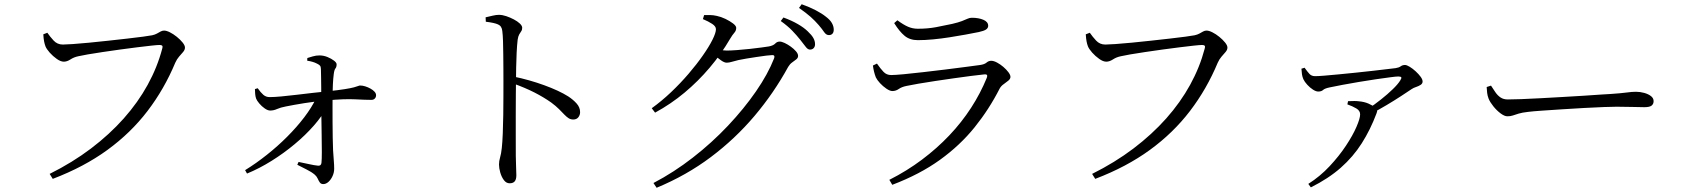

<svg xmlns="http://www.w3.org/2000/svg" viewBox="-20 -828 7950 908"><path d="M214.8 -5.6Q322.7 -59.4 410.4 -125.8Q498 -192.2 565.4 -268Q632.7 -343.8 678.4 -426.9Q724 -509.9 747.1 -597.6Q750.5 -609.5 746.5 -612.4Q742.6 -615.3 734.6 -615.3Q724.1 -615.3 695.8 -612.2Q667.5 -609.1 628.8 -604.3Q590.1 -599.5 547.7 -593.7Q505.3 -587.8 465.6 -581.9Q425.8 -576 395.1 -570.7Q364.4 -565.4 350.4 -562Q329.6 -557.7 313.3 -547Q296.9 -536.3 281.9 -536.3Q267 -536.3 248.6 -549.3Q230.2 -562.3 215.1 -579.2Q200.1 -596.2 195.1 -608.7Q190.9 -619.8 188.5 -632.5Q186.1 -645.1 184.8 -665.7L203.9 -673.1Q216.2 -655 233.6 -636.2Q251 -617.3 277.4 -617.3Q291.7 -617.3 324.5 -619.6Q357.3 -621.9 401.3 -626.1Q445.3 -630.3 492.2 -635.5Q539 -640.7 582 -645.5Q625 -650.2 656.5 -654.6Q688 -659 699.7 -661.2Q712.8 -664.1 722.2 -669.3Q731.6 -674.6 739.6 -679Q747.7 -683.4 755.8 -683.4Q767.3 -683.4 783.6 -675.2Q800 -667 816.3 -653.8Q832.5 -640.7 843.6 -626.9Q854.7 -613.2 854.7 -603Q854.7 -592.4 846 -582.2Q837.2 -571.9 826.7 -560Q816.3 -548.1 808.8 -531.3Q756.7 -406.5 677.6 -303Q598.5 -199.4 487.9 -118.9Q377.4 -38.4 229.5 17.9Z M1139.1 -23.3Q1191.2 -55.4 1242.1 -95.9Q1293.1 -136.3 1338.2 -181.5Q1383.4 -226.7 1418.8 -273.2Q1454.3 -319.7 1475.3 -363.9L1527.6 -366.2L1526 -321.4Q1503.5 -278.8 1464 -233.8Q1424.5 -188.7 1373.3 -146.1Q1322.2 -103.4 1264.4 -67.3Q1206.6 -31.2 1148.2 -7.2ZM1509 42.6Q1497.9 42.6 1492.5 34.9Q1487 27.2 1482.5 16.8Q1477.9 6.4 1469 -1.5Q1453 -15.1 1430.2 -26.3Q1407.3 -37.5 1386 -48.8L1392 -62.2Q1416.1 -57.6 1441.3 -51.8Q1466.5 -46.1 1483.5 -44.5Q1498.2 -42.9 1500.2 -57.4Q1502 -72 1502 -109.1Q1502 -146.2 1501.1 -193.4Q1500.2 -240.6 1499.7 -287.4Q1499.2 -334.3 1499.2 -369.7Q1499.2 -388.5 1499.1 -412.9Q1499 -437.2 1498.5 -461.1Q1498 -485.1 1497.7 -500.9Q1497.5 -512.3 1493.5 -517.3Q1489.4 -522.2 1479.8 -526.8Q1469.4 -532.3 1457.8 -535.6Q1446.2 -539 1432.8 -541L1433.4 -553.6Q1444.3 -556.8 1459.4 -561.4Q1474.6 -565.9 1490.9 -565.9Q1510.2 -565.9 1528.8 -558.3Q1547.4 -550.6 1559.7 -541.1Q1571.9 -531.7 1571.9 -523.8Q1571.9 -510.8 1566.3 -504.3Q1560.7 -497.8 1558.2 -476Q1555.6 -456 1554.3 -429.4Q1553 -402.8 1552.8 -381.7Q1552.6 -359.8 1552.6 -325.2Q1552.6 -290.5 1552.7 -251.5Q1552.8 -212.5 1553.5 -177Q1554.2 -141.4 1555.2 -117Q1557 -86.4 1558.7 -67.2Q1560.4 -47.9 1560.4 -29.9Q1560.4 -12.4 1552.9 4.3Q1545.5 20.9 1533.6 31.8Q1521.7 42.6 1509 42.6ZM1257.7 -305.2Q1246.3 -305.2 1231.9 -315.2Q1217.5 -325.2 1206.1 -338.8Q1194.6 -352.5 1191.2 -361.8Q1188 -370.8 1186.8 -383.2Q1185.6 -395.6 1185.6 -406.7L1198.7 -410.7Q1212.8 -390.6 1225.3 -379.7Q1237.9 -368.8 1255 -368.8Q1276.3 -368.8 1309.9 -371.9Q1343.4 -375 1382.6 -379.7Q1421.8 -384.5 1459.9 -388.8Q1498.1 -393.1 1528.7 -396.1Q1580.7 -401.7 1610.2 -406.4Q1639.7 -411.1 1653.9 -415Q1668 -418.9 1673.6 -421.2Q1679.2 -423.6 1683.2 -423.6Q1694.8 -423.6 1707.6 -419.5Q1720.4 -415.5 1732.2 -408.9Q1744 -402.3 1751.3 -394.3Q1758.5 -386.4 1758.5 -377.7Q1758.5 -368.4 1752.6 -362.1Q1746.8 -355.7 1736.5 -355.7Q1709.3 -355.7 1659.3 -358.3Q1609.4 -361 1525.3 -353.2Q1470.6 -348.4 1419.3 -340.2Q1368 -331.9 1331.6 -324.5Q1306.4 -319.7 1290.3 -312.5Q1274.3 -305.2 1257.7 -305.2Z M2390.1 38.8Q2374.1 38.8 2362.9 23.7Q2351.7 8.6 2345.8 -12.2Q2339.9 -32.9 2339.9 -49.9Q2339.9 -66.4 2344.9 -83Q2349.9 -99.5 2353.1 -128.2Q2356.1 -156.2 2357.7 -197.4Q2359.3 -238.7 2360 -284.3Q2360.6 -330 2360.7 -371.8Q2360.8 -413.7 2360.8 -442.2Q2360.8 -472.6 2360.6 -506.3Q2360.3 -540.1 2360 -572.9Q2359.7 -605.6 2358.8 -634.1Q2357.9 -662.7 2355.5 -681Q2353.4 -704.7 2335.1 -712.6Q2316.9 -720.6 2277.5 -725.2L2276.5 -746.1Q2295.5 -750.4 2310.9 -754.1Q2326.2 -757.8 2339.6 -757.8Q2355.6 -757.8 2374.2 -751.6Q2392.8 -745.3 2410.3 -736.1Q2427.8 -726.8 2438.7 -716.4Q2449.6 -705.9 2449.6 -696.6Q2449.6 -686.7 2445 -680.3Q2440.5 -673.8 2435.5 -665.2Q2430.5 -656.7 2428 -639.8Q2425 -613.5 2423.3 -578.6Q2421.6 -543.6 2421 -508.4Q2420.4 -473.3 2420.2 -444.7Q2420 -423.7 2419.5 -382.3Q2419 -340.9 2419.1 -289.4Q2419.2 -237.9 2419.1 -185.8Q2419 -133.6 2419.3 -90.4Q2419.7 -57.3 2420.8 -34.7Q2421.9 -12.2 2421.9 0.8Q2421.9 20.5 2414.1 29.7Q2406.4 38.8 2390.1 38.8ZM2690.9 -262.8Q2679.1 -262.8 2669.5 -268.7Q2659.9 -274.7 2649.3 -285.7Q2638.8 -296.7 2624 -311.6Q2609.2 -326.5 2586.7 -343.2Q2551.3 -368.2 2507.5 -390.6Q2463.7 -412.9 2408.8 -432.6V-465.9Q2483.7 -450.5 2553.9 -424.9Q2624 -399.3 2666.9 -372.3Q2689.9 -357.4 2706.6 -338.9Q2723.4 -320.4 2723.4 -297.5Q2723.4 -284.1 2715.1 -273.4Q2706.7 -262.8 2690.9 -262.8Z M3810.4 -593.5Q3799.8 -593.5 3789.7 -607.4Q3779.6 -621.3 3763.8 -640.7Q3748.5 -660.1 3726.9 -682.6Q3705.3 -705.1 3672.3 -728.6L3685 -745.3Q3724.3 -730.8 3753.1 -714.1Q3781.9 -697.5 3799.8 -680Q3818.7 -662.3 3826.6 -648Q3834.5 -633.7 3834.5 -618.9Q3834.5 -607.4 3828 -600.5Q3821.5 -593.5 3810.4 -593.5ZM3070.3 37.5Q3166.9 -12.9 3256.8 -82.9Q3346.8 -152.9 3422.7 -233.4Q3498.6 -313.9 3555.3 -396Q3612 -478.2 3640.9 -552.1Q3646.5 -567.5 3632.6 -567.5Q3624.6 -567.5 3604.1 -565Q3583.6 -562.5 3557.8 -558.5Q3532.1 -554.5 3509 -550.8Q3485.9 -547.1 3472.2 -543.9Q3456.2 -540.3 3441.8 -535.9Q3427.4 -531.5 3416.7 -531.5Q3405.3 -531.5 3389.3 -543Q3373.2 -554.6 3355.2 -568.8L3370.4 -593.5Q3385.8 -591.5 3397 -590.2Q3408.2 -588.9 3417.6 -588.9Q3435.5 -588.9 3464.8 -591.1Q3494.2 -593.3 3525.1 -596.6Q3556.1 -599.9 3581 -603.4Q3606 -606.8 3616 -608.4Q3637.2 -612.5 3646 -621.9Q3654.8 -631.4 3667.5 -631.4Q3676.3 -631.4 3691.1 -624.6Q3705.8 -617.7 3720.1 -607.2Q3734.5 -596.8 3744.4 -585.3Q3754.3 -573.8 3754.3 -563.7Q3754.3 -554 3745.6 -547.2Q3736.9 -540.5 3726 -532.6Q3715.2 -524.8 3707.6 -512Q3639.5 -387.7 3548.1 -279.6Q3456.7 -171.5 3341.5 -85Q3226.3 1.5 3085.2 60ZM3062.2 -316.2Q3108.9 -349.7 3153.6 -392.1Q3198.2 -434.5 3236.5 -479.2Q3274.8 -523.9 3303.9 -565.7Q3333.1 -607.4 3349.5 -640.2Q3365.8 -673 3365.8 -689.8Q3365.8 -703.3 3348.1 -715Q3330.3 -726.8 3304.1 -737.7L3309.9 -756.6Q3323.3 -756.8 3338.1 -756.8Q3352.9 -756.7 3369.9 -752.8Q3389.5 -748.8 3410.8 -738.6Q3432 -728.3 3446.8 -717Q3461.7 -705.6 3461.7 -696.1Q3461.7 -683 3452.8 -673.2Q3443.9 -663.3 3432.5 -644.1Q3390.6 -572.1 3336.1 -507.9Q3281.7 -443.6 3217.2 -389.8Q3152.8 -336 3078 -295.3ZM3899.9 -662Q3887.1 -662 3877.3 -676.5Q3867.6 -691 3851.3 -710Q3834.5 -729.4 3814.1 -747.8Q3793.6 -766.1 3758.7 -790.6L3771.2 -808Q3809.9 -794.1 3838.4 -779.1Q3866.9 -764.2 3884.9 -749.7Q3905.5 -734.4 3914.2 -718.9Q3922.9 -703.4 3922.9 -687.7Q3922.9 -675.3 3916.8 -668.6Q3910.8 -662 3899.9 -662Z M4185.8 22.5Q4269.3 -19.8 4340.3 -73.1Q4411.3 -126.4 4469.8 -188.1Q4528.2 -249.7 4572.6 -318.4Q4617 -387 4646.7 -460Q4654 -478.5 4634.9 -476.2Q4610.2 -473.8 4572.4 -468.9Q4534.5 -464 4490.2 -457.7Q4445.9 -451.4 4402.6 -444.9Q4359.3 -438.3 4323.3 -432.2Q4287.4 -426.1 4267 -421.6Q4244.2 -417 4230.4 -407.2Q4216.5 -397.4 4200.3 -397.4Q4188.7 -397.4 4172.1 -408.6Q4155.5 -419.8 4141.6 -434.9Q4127.6 -450.1 4121.9 -462.3Q4116.9 -475.2 4113.5 -489.1Q4110.1 -503 4108.2 -518.1L4127.3 -527.3Q4143.6 -503.7 4158.1 -488.4Q4172.5 -473.1 4194.3 -473.1Q4211.5 -473.1 4253 -476.9Q4294.5 -480.7 4347 -486.9Q4399.5 -493.1 4452.9 -499.5Q4506.3 -505.9 4549.8 -511.9Q4593.2 -517.9 4614.1 -520.5Q4635.6 -523.4 4645.4 -531.9Q4655.2 -540.5 4667.8 -540.5Q4679.5 -540.5 4694.9 -532.3Q4710.4 -524.1 4724.8 -511.8Q4739.2 -499.4 4748.9 -486.6Q4758.6 -473.7 4758.6 -464.4Q4758.6 -455 4748.6 -446.7Q4738.7 -438.4 4726.6 -430Q4714.5 -421.7 4707.6 -409.3Q4657.9 -311.5 4589.1 -226Q4520.3 -140.6 4425.1 -72Q4329.9 -3.4 4199.7 46ZM4320.7 -638.1Q4282.9 -638.1 4258.2 -658.5Q4233.5 -678.9 4208.7 -718.8L4223.8 -732.1Q4252.7 -710.8 4274.4 -701.5Q4296.1 -692.1 4320.3 -692.1Q4367.1 -692.1 4406.1 -699.4Q4445.1 -706.7 4482.5 -714.9Q4512.6 -721.9 4529 -728.3Q4545.4 -734.7 4555.4 -739.3Q4565.3 -744 4575.9 -744Q4608.2 -744 4630.8 -734.3Q4653.3 -724.6 4653.3 -706Q4653.3 -695.3 4643.1 -688.4Q4632.9 -681.6 4608.9 -676.4Q4581.1 -670.7 4545.8 -664.3Q4510.5 -657.9 4471.2 -651.7Q4431.9 -645.5 4393.1 -641.8Q4354.3 -638.1 4320.7 -638.1Z M5144.8 -5.6Q5252.7 -59.4 5340.4 -125.8Q5428 -192.2 5495.4 -268Q5562.7 -343.8 5608.4 -426.9Q5654 -509.9 5677.1 -597.6Q5680.5 -609.5 5676.5 -612.4Q5672.6 -615.3 5664.6 -615.3Q5654.1 -615.3 5625.8 -612.2Q5597.5 -609.1 5558.8 -604.3Q5520.1 -599.5 5477.7 -593.7Q5435.3 -587.8 5395.6 -581.9Q5355.8 -576 5325.1 -570.7Q5294.4 -565.4 5280.4 -562Q5259.6 -557.7 5243.3 -547Q5226.9 -536.3 5211.9 -536.3Q5197 -536.3 5178.6 -549.3Q5160.2 -562.3 5145.1 -579.2Q5130.1 -596.2 5125.1 -608.7Q5120.9 -619.8 5118.5 -632.5Q5116.1 -645.1 5114.8 -665.7L5133.9 -673.1Q5146.2 -655 5163.6 -636.2Q5181 -617.3 5207.4 -617.3Q5221.7 -617.3 5254.5 -619.6Q5287.3 -621.9 5331.3 -626.1Q5375.3 -630.3 5422.2 -635.5Q5469 -640.7 5512 -645.5Q5555 -650.2 5586.5 -654.6Q5618 -659 5629.7 -661.2Q5642.8 -664.1 5652.2 -669.3Q5661.6 -674.6 5669.6 -679Q5677.7 -683.4 5685.8 -683.4Q5697.3 -683.4 5713.6 -675.2Q5730 -667 5746.3 -653.8Q5762.5 -640.7 5773.6 -626.9Q5784.7 -613.2 5784.7 -603Q5784.7 -592.4 5776 -582.2Q5767.2 -571.9 5756.7 -560Q5746.3 -548.1 5738.8 -531.3Q5686.7 -406.5 5607.6 -303Q5528.5 -199.4 5417.9 -118.9Q5307.4 -38.4 5159.5 17.9Z M6449.1 -312.7Q6480 -333 6511 -357.7Q6542.1 -382.3 6566.4 -405.9Q6590.8 -429.4 6601.9 -447.4Q6609.3 -458.8 6606.7 -462.5Q6604.1 -466.3 6592.3 -466.3Q6581.9 -466.3 6553.4 -462.4Q6524.9 -458.6 6486.6 -453.1Q6448.4 -447.6 6406.9 -440.5Q6365.4 -433.5 6328.3 -426.6Q6291.2 -419.7 6266.5 -414.3Q6244.5 -409.6 6236.9 -402.4Q6229.4 -395.1 6213.9 -395.1Q6203.3 -395.1 6189.1 -404.3Q6174.9 -413.4 6162.4 -427.1Q6149.8 -440.8 6143.8 -453.5Q6139 -464.7 6137.2 -476.7Q6135.4 -488.8 6134.7 -503.1L6149.6 -507.7Q6162.5 -489.5 6172.5 -478.6Q6182.5 -467.8 6199.2 -467.8Q6213.3 -467.8 6243 -470.2Q6272.7 -472.6 6311.9 -476.4Q6351.2 -480.2 6393 -484.5Q6434.8 -488.8 6473.2 -493.2Q6511.7 -497.6 6540.4 -501.1Q6569.2 -504.6 6580.4 -505.8Q6595.8 -508.2 6604.2 -514.4Q6612.6 -520.7 6624.3 -520.7Q6632.7 -520.7 6646.7 -512.2Q6660.7 -503.7 6674.7 -490.9Q6688.7 -478.1 6698.2 -465.2Q6707.7 -452.3 6707.7 -442.6Q6707.7 -432.7 6698.4 -426.7Q6689.1 -420.6 6677 -416.7Q6664.8 -412.8 6655.6 -406.5Q6637.6 -394.3 6606.4 -373.9Q6575.2 -353.5 6537.8 -331.2Q6500.5 -308.9 6462.5 -289.4ZM6167.2 41.7Q6222.8 6.3 6267.8 -41.8Q6312.8 -89.9 6345.2 -138.9Q6377.6 -187.8 6395 -228.1Q6412.3 -268.3 6412.3 -287.1Q6412.3 -304.5 6394.4 -315.1Q6376.5 -325.8 6352 -334.4L6355.1 -349.5Q6370.6 -349.8 6382.1 -350.2Q6393.5 -350.7 6405 -349.1Q6431.9 -346.9 6452 -338Q6472 -329 6481.2 -321Q6489.5 -314 6492 -308.1Q6494.5 -302.1 6489.5 -291.1Q6460.7 -214.4 6420 -150.4Q6379.4 -86.5 6320.8 -34.8Q6262.2 16.9 6179.2 58.1Z M7108.6 -278Q7095.1 -278 7076.6 -291.7Q7058.2 -305.5 7042.6 -324.9Q7027 -344.2 7020 -361.1Q7014.5 -375.4 7013 -388.7Q7011.4 -402.1 7010.7 -416.5L7031.2 -423.1Q7041.9 -406.1 7052.4 -391.1Q7062.8 -376.1 7076.6 -366.9Q7090.3 -357.7 7110.6 -357.7Q7133.3 -357.7 7174.2 -359.2Q7215.1 -360.7 7265.8 -363.5Q7316.6 -366.3 7369.4 -369.3Q7422.2 -372.3 7469.7 -375.3Q7517.3 -378.3 7551 -380.8Q7584.6 -383.3 7596.1 -383.5Q7646.1 -386.9 7672 -390.4Q7697.8 -394 7716.6 -394Q7736 -394 7755.5 -388.7Q7774.9 -383.4 7787.5 -373.7Q7800.2 -363.9 7800.2 -349.8Q7800.2 -336.4 7790.9 -328.8Q7781.7 -321.1 7756.2 -321.1Q7729.9 -321.1 7700.6 -322.2Q7671.2 -323.3 7625.3 -323.3Q7606.6 -323.3 7565.6 -321.8Q7524.5 -320.3 7472.4 -317.4Q7420.2 -314.5 7367.9 -311.1Q7315.5 -307.7 7272.1 -304.7Q7228.7 -301.7 7206.5 -298.9Q7178.3 -295.7 7162.2 -290.8Q7146 -285.8 7134.6 -281.9Q7123.3 -278 7108.6 -278Z"/></svg>

Font: Noto Serif KR ExtraLight
Style: Regular
Weight: 200
Designer: Ryoko NISHIZUKA 西塚涼子 (kana & ideographs); Frank Grießhammer (Latin, Greek & Cyrillic); Wenlong ZHANG 张文龙 (bopomofo); San
Foundry: Adobe
Version: Version 2.002-H1;hotconv 1.1.0;makeotfexe 2.6.0